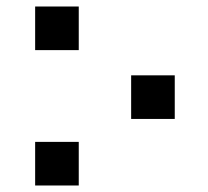

<svg xmlns="http://www.w3.org/2000/svg" viewBox="-20 -570 640 590"><path d="M383 -338.5H517V-204.5H383ZM88 -134H222V0H88ZM88 -550H222V-416H88Z"/></svg>

Font: JuliaMono Medium
Style: Regular
Weight: 500
Monospace: yes
Designer: cormullion
Foundry: corm
Version: Version 0.054; ttfautohint (v1.8.4)